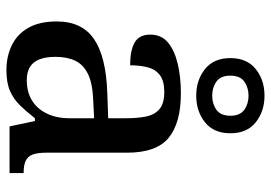

<svg xmlns="http://www.w3.org/2000/svg" viewBox="-146 -708 864 613"><g transform="rotate(90 286.5 -402.0)"><path d="M204 10Q160 10 124.5 -7.5Q89 -25 69 -60.5Q49 -96 49 -151Q49 -231 105 -269.5Q161 -308 276 -312L358 -315V-373Q358 -409 352.5 -436Q347 -463 329 -478.5Q311 -494 274 -494Q239 -494 220.5 -480Q202 -466 195.5 -441.5Q189 -417 189 -385Q141 -385 116 -399.5Q91 -414 91 -449Q91 -485 116.5 -506Q142 -527 184.5 -537Q227 -547 278 -547Q373 -547 420.5 -508Q468 -469 468 -375V-117Q468 -89 474 -73.5Q480 -58 494 -51.5Q508 -45 530 -45H533V0H384L367 -81H358Q337 -54 317 -33.5Q297 -13 271 -1.5Q245 10 204 10ZM236 -55Q274 -55 301 -71.5Q328 -88 343 -119Q358 -150 358 -191V-270L299 -267Q247 -265 217 -250.5Q187 -236 174.5 -210Q162 -184 162 -146Q162 -116 170 -95.5Q178 -75 194.5 -65Q211 -55 236 -55ZM286 -596Q236 -596 201 -624Q166 -652 166 -705Q166 -758 201 -786Q236 -814 286 -814Q336 -814 371 -786Q406 -758 406 -705Q406 -652 371 -624Q336 -596 286 -596ZM286 -647Q312 -647 331 -660.5Q350 -674 350 -705Q350 -736 331 -749.5Q312 -763 286 -763Q260 -763 241 -749.5Q222 -736 222 -705Q222 -674 241 -660.5Q260 -647 286 -647Z"/></g></svg>

Font: Noto Serif Kannada Medium
Style: Regular
Weight: 500
Version: Version 2.003